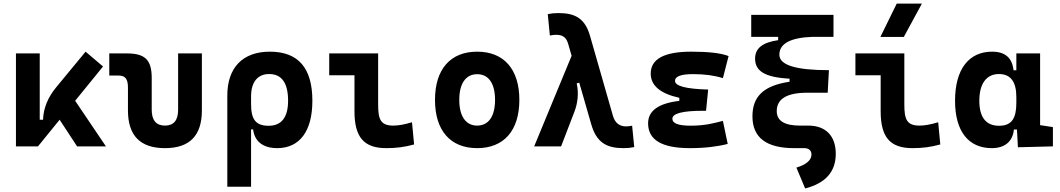

<svg xmlns="http://www.w3.org/2000/svg" viewBox="-20 -815 5899 1069"><path d="M68.8 0H191.4L312 -148.4L409.2 0H569.8L398.4 -253.9L553.7 -444.8L456.5 -527.3L294.9 -331.5C247.1 -274.4 221.7 -213.4 219.7 -148.4H201.2V-517.6H68.8Z M898.4 9.8C1035.6 9.8 1104 -59.6 1104 -200.2V-517.6H971.7V-204.1C971.7 -145.5 947.8 -115.7 898.4 -115.7C849.6 -115.7 824.7 -145.5 824.7 -204.1V-380.9C824.7 -481.4 788.1 -517.6 686 -517.6H588.4V-394.5H637.7C677.7 -394.5 692.4 -376.5 692.4 -326.2V-200.2C692.4 -59.6 761.2 9.8 898.4 9.8Z M1523.4 9.8C1647.9 9.8 1719.2 -84 1719.2 -253.9C1719.2 -436.5 1640.6 -527.3 1482.4 -527.3C1331.5 -527.3 1245.6 -438.5 1245.6 -283.2V224.6H1377.9V-94.7H1389.2C1397.5 -25.4 1447.3 9.8 1523.4 9.8ZM1377.9 -234.9V-278.8C1377.9 -357.4 1414.1 -402.8 1478.5 -402.8C1548.3 -402.8 1584 -353.5 1584 -253.9C1584 -161.6 1546.9 -114.7 1476.1 -114.7C1403.8 -114.7 1377.9 -149.9 1377.9 -234.9Z M2130.9 9.8C2186.5 9.8 2232.4 3.9 2285.6 -10.7L2273.9 -134.3C2231 -121.6 2199.2 -115.7 2169.9 -115.7C2098.6 -115.7 2085.4 -150.9 2085.4 -232.9V-517.6H1813V-396H1953.6V-195.3C1953.6 -51.8 2005.4 9.8 2130.9 9.8Z M2636.7 9.8C2785.6 9.8 2871.6 -87.9 2871.6 -258.8C2871.6 -429.7 2785.6 -527.3 2636.7 -527.3C2487.8 -527.3 2401.9 -429.7 2401.9 -258.8C2401.9 -87.9 2487.8 9.8 2636.7 9.8ZM2636.7 -115.7C2573.7 -115.7 2537.1 -167.5 2537.1 -258.8C2537.1 -350.6 2573.7 -401.9 2636.7 -401.9C2700.2 -401.9 2736.3 -350.6 2736.3 -258.8C2736.3 -167.5 2700.2 -115.7 2636.7 -115.7Z M3451.2 9.8C3474.1 9.8 3489.7 8.3 3511.2 3.9L3499.5 -115.2C3484.9 -112.3 3475.6 -111.3 3464.8 -111.3C3429.7 -111.3 3403.8 -130.4 3392.6 -170.4L3265.1 -615.2C3237.3 -712.9 3181.6 -742.2 3089.8 -742.2C3066.9 -742.2 3051.3 -740.7 3029.8 -736.3L3041.5 -617.2C3056.2 -620.1 3064.5 -621.1 3076.2 -621.1C3109.4 -621.1 3132.3 -610.4 3143.6 -570.3L3162.6 -504.4L2954.1 0H3104L3178.7 -194.3C3195.8 -239.3 3203.6 -294.4 3190.9 -350.6L3205.1 -355L3272 -122.6C3301.3 -21 3357.9 9.8 3451.2 9.8Z M3821.3 9.8C3906.2 9.8 3977.5 0.5 4031.7 -13.7L4004.9 -142.1C3960.9 -130.9 3909.7 -115.2 3825.2 -115.2C3757.3 -115.2 3723.6 -127.9 3723.6 -153.8C3723.6 -183.6 3780.8 -198.2 3895.5 -198.2H3911.1L3922.9 -316.4C3799.3 -319.8 3738.3 -335.9 3738.3 -364.7C3738.3 -390.1 3772 -402.3 3839.8 -402.3C3902.8 -402.3 3957 -395 4004.9 -379.9L4036.6 -502.9C3993.7 -519.5 3925.3 -527.3 3829.1 -527.3C3678.2 -527.3 3603 -486.8 3603 -405.3C3603 -338.9 3655.8 -293.9 3762.2 -270.5V-253.4C3646 -239.7 3588.4 -198.2 3588.4 -128.4C3588.4 -35.6 3665.5 9.8 3821.3 9.8Z M4401.4 9.8H4458C4483.4 9.8 4498 22.9 4498 45.4C4498 78.1 4466.8 102.1 4414.1 118.2L4462.9 234.4C4577.1 204.6 4633.3 141.1 4633.3 41C4633.3 -58.1 4577.6 -115.7 4480.5 -115.7H4434.1C4348.1 -115.7 4304.7 -142.1 4304.7 -196.3C4304.7 -264.6 4361.3 -298.8 4475.1 -298.8H4588.4L4595.2 -424.3C4410.6 -424.3 4319.3 -452.6 4319.3 -510.3C4319.3 -572.3 4380.9 -605.5 4504.4 -609.9H4620.6V-732.4H4162.6V-609.9H4312.5V-591.3C4227.1 -579.1 4184.1 -547.4 4184.1 -488.3C4184.1 -420.9 4235.8 -384.3 4376 -377V-359.9C4227.1 -337.9 4169.4 -274.4 4169.4 -167C4169.4 -49.3 4246.6 9.8 4401.4 9.8Z M5060.5 9.8C5116.2 9.8 5162.1 3.9 5215.3 -10.7L5203.6 -134.3C5160.6 -121.6 5128.9 -115.7 5099.6 -115.7C5028.3 -115.7 5015.1 -150.9 5015.1 -232.9V-517.6H4742.7V-396H4883.3V-195.3C4883.3 -51.8 4935.1 9.8 5060.5 9.8ZM4881.8 -609.4H5012.2L5112.8 -794.9H4972.7Z M5502 9.8C5571.8 9.8 5618.7 -24.9 5625 -93.8H5642.1L5647.5 4.9L5842.3 0V-107.4L5771 -118.2V-517.6H5638.7V-423.8H5623C5615.7 -493.2 5576.2 -527.3 5503.9 -527.3C5372.6 -527.3 5297.4 -427.7 5297.4 -253.9C5297.4 -84 5372.1 9.8 5502 9.8ZM5638.7 -242.7C5638.7 -157.2 5613.8 -114.7 5542.5 -114.7C5470.2 -114.7 5432.6 -161.6 5432.6 -253.9C5432.6 -349.1 5472.2 -402.8 5541.5 -402.8C5606.4 -402.8 5638.7 -360.4 5638.7 -274.9Z"/></svg>

Font: Cascadia Code
Style: Bold
Weight: 700
Monospace: yes
Designer: Aaron Bell
Foundry: Saja Typeworks
Version: Version 2404.023